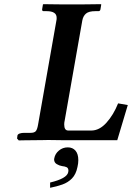

<svg xmlns="http://www.w3.org/2000/svg" viewBox="-20 -666 627 912"><path d="M248 -569Q249 -572 249 -575.5Q249 -579 249 -582Q249 -613 201 -613H187Q180 -613 180 -621L184 -645L186 -646Q186 -646 201.5 -646Q217 -646 239.5 -645.5Q262 -645 285 -645Q308 -645 323 -645Q336 -645 358.5 -645Q381 -645 404 -645.5Q427 -646 443 -646Q459 -646 459 -646L461 -645L457 -621Q455 -613 448 -613H433Q402 -613 388.5 -601.5Q375 -590 371 -569L287 -92Q286 -88 285.5 -84Q285 -80 285 -75Q285 -46 304 -46H414Q452 -46 485.5 -83Q519 -120 541 -175L587 -167L537 0H286L209 -1Q205 -1 183 -0.5Q161 0 134.5 0Q108 0 88.5 0.5Q69 1 69 1L61 -8L63 -23Q65 -29 74 -32Q83 -35 95 -35H125Q143 -35 150 -43Q157 -51 161 -75ZM302 34Q325 34 338.5 49.5Q352 65 352 95Q352 102 351 110.5Q350 119 348 127Q341 162 322 181.5Q303 201 276 210.5Q249 220 218 226V201Q298 182 304 152Q305 149 305 145Q305 132 296 128Q287 124 275 123Q262 121 249.5 113.5Q237 106 237 91Q237 87 238 85Q242 64 260 49Q278 34 302 34Z"/></svg>

Font: Libertinus Serif SemiBold
Style: Italic
Weight: 600
Italic angle: -11.5°
Designer: Philipp H. Poll, Khaled Hosny
Foundry: Caleb Maclennan
Version: Version 7.051;RELEASE